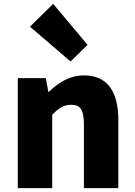

<svg xmlns="http://www.w3.org/2000/svg" viewBox="-20 -973 698 993"><path d="M72 0H250V-380C284 -413 308 -431 348 -431C393 -431 414 -409 414 -330V0H592V-352C592 -494 539 -583 415 -583C338 -583 280 -544 233 -498H230L217 -569H72ZM345 -655 433 -741 255 -953 135 -835Z"/></svg>

Font: Noto Sans TC Black
Style: Regular
Weight: 900
Designer: Ryoko NISHIZUKA 西塚涼子 (kana, bopomofo & ideographs); Paul D. Hunt (Latin, Greek & Cyrillic); Sandoll Communications 산돌커뮤니
Foundry: Adobe
Version: Version 2.004;hotconv 1.0.118;makeotfexe 2.5.65603